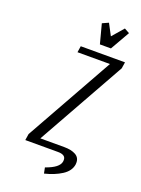

<svg xmlns="http://www.w3.org/2000/svg" viewBox="-148 -731 676 918"><g transform="rotate(20 189.5 -272.0)"><path d="M58.1 0 63 -32.2 314 -480H148.9L153.8 -512.2H378.9L374 -480L123 -32.2H244.1Q280.8 -32.2 302.7 -20Q324.7 -7.8 324.7 18.1Q324.7 24.4 324.2 27.8Q318.8 62 283 85Q247.1 107.9 196.8 120.1L190.9 90.8Q258.3 67.4 263.2 34.2Q263.7 31.7 263.7 26.4Q263.7 0 224.1 0ZM210.9 -649.9 242.2 -664.1 272.9 -606 323.2 -664.1 349.1 -649.9 293 -551.8H236.8Z"/></g></svg>

Font: Gawaa
Style: Italic
Weight: 400
Designer: T. Christopher White
Version: Version 1.0